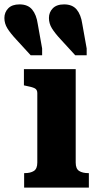

<svg xmlns="http://www.w3.org/2000/svg" viewBox="-76 -855 448 875"><path d="M299 -746 319 -634V-603H267L201 -675Q174 -704 160.5 -726Q147 -748 147 -773Q147 -799 164.5 -817Q182 -835 216 -835Q254 -835 273.5 -811.5Q293 -788 299 -746ZM96 -746 116 -634V-603H64L-2 -675Q-29 -704 -42.5 -726Q-56 -748 -56 -773Q-56 -799 -38.5 -817Q-21 -835 13 -835Q51 -835 70.5 -811.5Q90 -788 96 -746ZM269 -540V-114Q269 -86 284.5 -76Q300 -66 327 -66H329V0H34V-66H36Q63 -66 78.5 -76Q94 -86 94 -114V-431Q94 -447 81.5 -453Q69 -459 42 -464L33 -466V-540Z"/></svg>

Font: Roboto Serif
Style: Bold
Weight: 700
Designer: Greg Gazdowicz
Foundry: Commercial Type
Version: Version 1.008